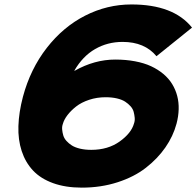

<svg xmlns="http://www.w3.org/2000/svg" viewBox="-20 -840 891 871"><path d="M587.9 -279.8Q592.3 -292 591.1 -305.7Q589.8 -319.3 586.4 -332.5Q583 -345.7 572.5 -357.7Q562 -369.6 547.6 -378.9Q533.2 -388.2 510.3 -393.6Q487.3 -398.9 459 -398.9Q419.4 -398.9 384.3 -387.2Q349.1 -375.5 325.4 -356.9Q301.8 -338.4 286.1 -317.9Q270.5 -297.4 265.1 -277.8Q260.7 -265.6 262 -252.2Q263.2 -238.8 267.1 -225.6Q271 -212.4 281.5 -200.7Q292 -189 306.4 -179.9Q320.8 -170.9 343.5 -165.5Q366.2 -160.2 394 -160.2Q469.7 -160.2 522.7 -198Q575.7 -235.8 587.9 -279.8ZM780.8 -278.8Q765.6 -222.2 730.2 -171.1Q694.8 -120.1 641.8 -78.9Q588.9 -37.6 513.4 -13.2Q438 11.2 351.1 11.2Q276.9 11.2 220.5 -9.3Q164.1 -29.8 129.6 -66.7Q95.2 -103.5 78.4 -154.8Q61.5 -206.1 63.5 -268.1Q65.4 -330.1 84 -400.9Q117.7 -526.9 192.1 -622.6Q266.6 -718.3 366.2 -769Q465.8 -819.8 576.2 -819.8Q767.1 -819.8 851.1 -714.8L689.9 -585Q636.2 -649.9 536.1 -649.9Q467.8 -649.9 411.4 -617.4Q355 -585 316.9 -519H318.8Q408.7 -569.8 502.9 -569.8Q550.8 -569.8 592.3 -562Q633.8 -554.2 665.3 -539.6Q696.8 -524.9 721.2 -504.4Q745.6 -483.9 761 -458.7Q776.4 -433.6 783.9 -404.8Q791.5 -376 790.5 -344Q789.6 -312 780.8 -278.8Z"/></svg>

Font: Sinkin Sans 800 Black Italic
Style: Regular
Weight: 900
Italic angle: -112°
Designer: Keith Bates
Foundry: K-Type
Version: Sinkin Sans (version 1.0)  by Keith Bates   •   © 2014   www